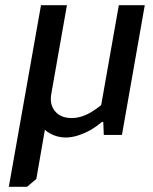

<svg xmlns="http://www.w3.org/2000/svg" viewBox="-20 -520 590 740"><path d="M14 200 138 -500H238L178 -160Q170 -118 192 -91.5Q214 -65 256 -65Q295 -65 335 -90Q350 -99 370 -115L438 -500H538L450 0H380L378 -50H373Q354 -34 331 -20Q277 10 233 10Q202 10 174 -5Q162 -11 153 -20L120 170L84 200Z"/></svg>

Font: Scada
Style: Italic
Weight: 400
Italic angle: -10°
Designer: Jovanny Lemonad
Foundry: Jovanny Lemonad
Version: Version 4.100;PS 004.100;hotconv 1.0.88;makeotf.lib2.5.64775